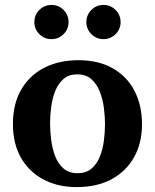

<svg xmlns="http://www.w3.org/2000/svg" viewBox="-20 -743 624 775"><path d="M553.2 -241.2Q553.2 -166.5 521.7 -109.4Q490.2 -52.2 431.2 -20Q372.1 12.2 289.1 12.2Q213.4 12.2 155.3 -18.6Q97.2 -49.3 64.7 -106.2Q32.2 -163.1 32.2 -242.2Q32.2 -324.2 65.9 -381.8Q99.6 -439.5 159.2 -469.7Q218.8 -500 295.9 -500Q378.4 -500 435.8 -467Q493.2 -434.1 523.2 -375.7Q553.2 -317.4 553.2 -241.2ZM403.8 -242.2Q403.8 -273.9 399.2 -308.8Q394.5 -343.8 382.3 -374.3Q370.1 -404.8 348.4 -423.8Q326.7 -442.9 292 -442.9Q258.3 -442.9 236.8 -424.6Q215.3 -406.2 203.4 -376.7Q191.4 -347.2 186.8 -312.7Q182.1 -278.3 182.1 -246.1Q182.1 -213.9 186.5 -178.7Q190.9 -143.6 202.6 -112.8Q214.4 -82 236.3 -63Q258.3 -43.9 293 -43.9Q327.1 -43.9 348.9 -62Q370.6 -80.1 382.6 -109.6Q394.5 -139.2 399.2 -173.8Q403.8 -208.5 403.8 -242.2ZM466.8 -653.8Q466.8 -625.5 446.5 -605.2Q426.3 -585 397.5 -585Q369.1 -585 348.9 -605.2Q328.6 -625.5 328.6 -653.8Q328.6 -682.6 348.9 -702.9Q369.1 -723.1 397.5 -723.1Q426.3 -723.1 446.5 -702.9Q466.8 -682.6 466.8 -653.8ZM256.8 -653.8Q256.8 -625.5 236.6 -605.2Q216.3 -585 187.5 -585Q159.2 -585 138.9 -605.2Q118.7 -625.5 118.7 -653.8Q118.7 -682.6 138.9 -702.9Q159.2 -723.1 187.5 -723.1Q216.3 -723.1 236.6 -702.9Q256.8 -682.6 256.8 -653.8Z"/></svg>

Font: Charis
Style: Bold
Weight: 700
Designer: Walt Agee, Miriam Martin, Annie Olsen, Victor Gaultney, Lorna Priest, Alan Ward, Bob Hallissy, Martin Hosken, Sharon Cor
Foundry: SIL Global
Version: Version 7.000